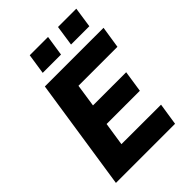

<svg xmlns="http://www.w3.org/2000/svg" viewBox="-259 -1047 1172 1172"><g transform="rotate(-45 327.0 -461.5)"><path d="M37.5 0 147 -723H653.5L631.5 -581H295L273 -433.5H559.5L538.5 -294.5H251.5L228.5 -143.5L570 -143L548 0ZM441 -791 460.5 -923H618.5L599 -791ZM196.5 -791 216.5 -923H374.5L354.5 -791Z"/></g></svg>

Font: Public Sans ExtraBold
Style: Italic
Weight: 800
Italic angle: -8°
Designer: The Public Sans project authors (U.S. Web Design System). Libre Franklin designed by Pablo Impallari and Rodrigo Fuenzal
Version: Version 1.007; ttfautohint (v1.8.1) -l 8 -r 50 -G 200 -x 14 